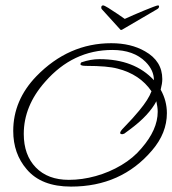

<svg xmlns="http://www.w3.org/2000/svg" viewBox="-20 -636 638 711"><path d="M565 -616Q569 -616 569 -612Q569 -606 562 -602L432 -526Q428 -524 426 -526L357 -602Q355 -604 355 -608Q355 -616 362 -616Q366 -616 381.5 -606.5Q397 -597 414.5 -585Q432 -573 442 -566Q455 -572 474.5 -580.5Q494 -589 513.5 -597Q533 -605 547.5 -610.5Q562 -616 565 -616ZM243 55Q133 55 79 -9Q29 -67 29 -151Q29 -265 115 -354Q234 -476 392 -476Q465 -476 517 -446Q581 -410 581 -343Q581 -327 575 -304Q598 -263 598 -217Q598 -143 543 -79Q429 55 243 55ZM235 30Q284 30 334.5 16Q385 2 429.5 -24.5Q474 -51 504 -87Q564 -156 564 -222Q564 -232 562.5 -241.5Q561 -251 559 -261Q546 -236 521.5 -209.5Q497 -183 459 -155L440 -141Q434 -139 433 -139Q425 -139 425 -144Q425 -150 439 -164Q474 -200 496 -227Q530 -268 541 -298Q498 -361 415 -382Q378 -392 300 -392Q278 -392 278 -398Q278 -402 281 -405Q316 -417 348 -417Q478 -417 550 -339Q550 -376 519 -407Q475 -451 396 -451Q250 -451 147 -333Q68 -244 68 -140Q68 -62 112.5 -16Q157 30 235 30Z"/></svg>

Font: Petemoss
Style: Regular
Weight: 400
Designer: Robert E. Leuschke
Foundry: Robert E. Leuschke
Version: Version 1.010; ttfautohint (v1.8.3)